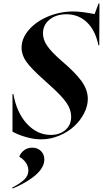

<svg xmlns="http://www.w3.org/2000/svg" viewBox="-20 -790 592 1104"><path d="M523.9 -709 546.9 -770H551.8L550.8 -529.8H545.9Q528.3 -615.7 479.7 -661.9Q431.2 -708 361.8 -708Q302.7 -708 264.9 -677.2Q227.1 -646.5 227.1 -598.1Q227.1 -561.5 251.7 -525.9Q276.4 -490.2 333 -440.9Q412.1 -374 448.5 -324Q484.9 -273.9 484.9 -221.2Q484.9 -180.2 463.4 -138.4Q441.9 -96.7 406.2 -63.7Q370.6 -30.8 320.3 -9.8Q270 11.2 216.8 11.2Q173.3 11.2 126.7 -2.7Q80.1 -16.6 51.8 -33.2V-249H57.1Q75.7 -142.1 135 -78.1Q194.3 -14.2 272 -14.2Q323.2 -14.2 356.2 -42.7Q389.2 -71.3 389.2 -119.1Q389.2 -159.2 363 -198Q336.9 -236.8 272 -294.9L230 -333Q159.7 -395.5 131.8 -434.6Q104 -473.6 104 -515.1Q104 -570.3 146.5 -618.9Q189 -667.5 257.8 -695.8Q326.7 -724.1 401.9 -724.1Q448.2 -724.1 523.9 -709ZM49.8 289.1Q99.1 263.2 121.1 241Q143.1 218.8 143.1 190.9Q143.1 144 90.8 110.8Q99.6 87.9 119.1 73.5Q138.7 59.1 166 59.1Q195.8 59.1 215.3 78.4Q234.9 97.7 234.9 127Q234.9 171.9 186.8 214.8Q138.7 257.8 53.2 293.9Z"/></svg>

Font: Nyght Serif Medium Italic
Style: Regular
Weight: 500
Italic angle: -16°
Designer: Maksym Kobuzan
Version: Version 0.410;Glyphs 3.1.2 (3151)